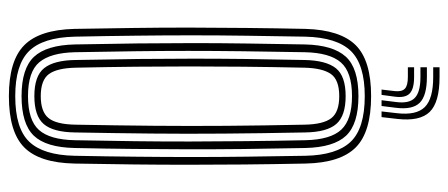

<svg xmlns="http://www.w3.org/2000/svg" viewBox="-308 -540 1009 432"><g transform="rotate(-90 196.0 -323.5)"><path d="M196.2 7.5Q115.5 7.5 80.9 -27Q46.2 -61.5 44.5 -139.8Q43 -215.2 42.4 -279.6Q41.8 -344 41.8 -404.4Q41.8 -464.8 42.5 -526.9Q43.2 -589 44.5 -660.2Q46.2 -738.8 81 -773.1Q115.8 -807.5 196.2 -807.5Q275.8 -807.5 310.6 -773.1Q345.5 -738.8 347.5 -660.2Q348.8 -590.2 349.6 -525.9Q350.5 -461.5 350.4 -399Q350.2 -336.5 349.6 -272.6Q349 -208.8 347.5 -139.8Q345.2 -61.8 310.8 -27.1Q276.2 7.5 196.2 7.5ZM196.2 -6.8Q267.2 -6.8 297.8 -38.1Q328.2 -69.5 330 -140.2Q331.2 -208.5 332.1 -271.5Q333 -334.5 333 -396.4Q333 -458.2 332.2 -523Q331.5 -587.8 330 -659.8Q328.2 -731.2 297.5 -762.2Q266.8 -793.2 196.2 -793.2Q123.5 -793.2 93.5 -761.6Q63.5 -730 62 -659.8Q60.5 -584.5 59.9 -519.9Q59.2 -455.2 59.2 -394.9Q59.2 -334.5 60 -272.4Q60.8 -210.2 62 -140.2Q63.5 -70 93.6 -38.4Q123.8 -6.8 196.2 -6.8ZM196.2 -21Q133.5 -21 107.2 -48.8Q81 -76.5 79.5 -140.5Q78 -215.8 77.2 -280.5Q76.5 -345.2 76.6 -405.5Q76.8 -465.8 77.4 -527.6Q78 -589.5 79.5 -659.5Q80.8 -723.8 107.2 -751.4Q133.8 -779 196.2 -779Q258.5 -779 284.8 -750.9Q311 -722.8 312.5 -659.2Q314 -582 314.8 -517.2Q315.5 -452.5 315.5 -392.8Q315.5 -333 314.6 -271.9Q313.8 -210.8 312.5 -141Q311 -78.2 285.1 -49.6Q259.2 -21 196.2 -21ZM196.2 -35.5Q250.2 -35.5 272 -60.5Q293.8 -85.5 295 -141.5Q296.5 -218 297.2 -281.6Q298 -345.2 298 -404.1Q298 -463 297.2 -524.5Q296.5 -586 295 -658.5Q293.8 -713.5 272.5 -739Q251.2 -764.5 196.2 -764.5Q142.2 -764.5 120.2 -740Q98.2 -715.5 97 -659.2Q95.5 -587.2 94.8 -524Q94 -460.8 94.1 -400.2Q94.2 -339.8 94.9 -276.4Q95.5 -213 97 -141Q98.2 -83.5 120.9 -59.5Q143.5 -35.5 196.2 -35.5ZM196.2 -49.8Q151.8 -49.8 133.5 -70.9Q115.2 -92 114.5 -141.2Q112.5 -242 111.9 -324.2Q111.2 -406.5 112 -486.2Q112.8 -566 114.5 -658.8Q115.2 -708 133.4 -729.1Q151.5 -750.2 196.2 -750.2Q241.8 -750.2 259.2 -728.1Q276.8 -706 277.5 -658Q279 -579.2 279.8 -515.5Q280.5 -451.8 280.5 -393.8Q280.5 -335.8 279.8 -275.1Q279 -214.5 277.5 -142Q276.5 -93.8 259 -71.8Q241.5 -49.8 196.2 -49.8ZM196.2 -64.2Q232.8 -64.2 246 -83Q259.2 -101.8 260.2 -142.5Q261.8 -218.5 262.4 -280.8Q263 -343 263 -400.8Q263 -458.5 262.4 -520.2Q261.8 -582 260.2 -657.5Q259.2 -699.2 245.8 -717.5Q232.2 -735.8 196.2 -735.8Q161.2 -735.8 147 -718.5Q132.8 -701.2 132 -658.5Q130.2 -562.5 129.5 -481Q128.8 -399.5 129.4 -318.5Q130 -237.5 132 -141.8Q132.8 -100 146.6 -82.1Q160.5 -64.2 196.2 -64.2ZM161.8 31 157.8 65.8Q152.8 109.2 171.5 128.2Q190.2 147.2 239.2 147.2H261.2V161.5H239.2Q182.5 161.5 160.8 139.4Q139 117.2 145 65.8L149 31ZM211 31 207.5 60.8Q205.8 76.5 212.9 83.4Q220 90.2 239.2 90.2H261.2V104.2H239.2Q212.2 104.2 202 94.1Q191.8 84 195 60.8L199 31ZM187 31 183 63.2Q179 92.8 192 105.6Q205 118.5 239.2 118.5H261.2V133H239.2Q197.2 133 181.2 116.8Q165.2 100.5 170 63.2L174 31Z"/></g></svg>

Font: Big Shoulders Inline Display Thin SemiBold
Style: Regular
Weight: 600
Version: Version 2.002